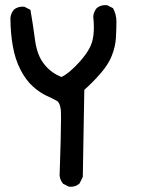

<svg xmlns="http://www.w3.org/2000/svg" viewBox="-20 -462 540 736"><path d="M213.9 -6.8Q213.9 -33.2 213.1 -40.3Q212.4 -47.4 211.2 -52.2Q210 -57.1 208.5 -61Q204.6 -71.3 198.2 -75.2Q185.1 -83 159.4 -94.5Q133.8 -106 106.9 -129.9Q79.6 -153.8 58.6 -194.6Q37.6 -235.4 28.8 -286.9Q20 -338.4 20 -393.6V-394Q22 -411.6 33.2 -424.8Q46.9 -436.5 66.4 -436.5Q69.3 -436.5 73.7 -436L96.7 -424.3Q106.9 -365.2 114.5 -307.4Q122.1 -249.5 149.9 -215.3Q176.3 -182.1 215.8 -167Q245.1 -180.7 285.2 -225.1Q326.2 -271 334.5 -307.1Q339.8 -328.6 339.8 -357.4Q339.8 -376.5 337.4 -399.4Q339.4 -417.5 350.6 -430.7Q364.3 -442.4 383.8 -442.4Q386.7 -442.4 391.1 -441.9L413.1 -430.7Q426.3 -406.7 426.3 -378.7Q426.3 -350.6 424.3 -316.9Q422.4 -283.2 408.4 -248Q394.5 -212.9 363.3 -178.2Q334 -144.5 303.2 -117.7L297.4 216.3L284.7 241.7L283.7 242.2Q270.5 253.9 251 253.9Q248 253.9 243.7 253.4L222.2 242.7Q210.4 229 208.5 210.9Q213.9 54.2 213.9 -6.8Z"/></svg>

Font: Bakudai
Style: Medium
Weight: 500
Version: Version 1.48